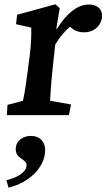

<svg xmlns="http://www.w3.org/2000/svg" viewBox="-20 -538 497 897"><path d="M12 0H302L312 -50L214 -67C215 -88 219 -157 227 -228L238 -330C260 -366 283 -394 308 -413C327 -394 348 -387 374 -387C414 -387 450 -412 456 -455C461 -496 433 -517 396 -517C353 -517 301 -491 246 -403L243 -404L259 -500L239 -518L60 -469L55 -425L126 -409C127 -374 125 -328 119 -279L107 -188C98 -119 90 -77 87 -67L15 -48ZM10 304 20 339C121 313 182 245 190 179C197 125 166 97 124 97C87 97 58 119 54 150C47 209 108 200 104 238C101 262 72 289 10 304Z"/></svg>

Font: TPK Tissa Web SemiBold
Style: Italic
Weight: 600
Italic angle: -7°
Designer: Jacques Le Bailly, Suppakit Chalermlarp | Katatrad Co.,Ltd.
Foundry: Jacques Le Bailly, Cadson Demak Co.,Ltd.
Version: Version 5.000;Glyphs 3.1.2 (3151)